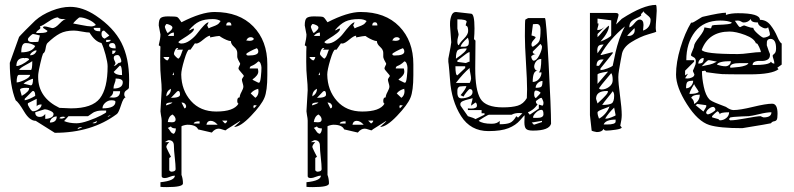

<svg xmlns="http://www.w3.org/2000/svg" viewBox="-20 -524 3246 785"><path d="M204 19 126 -30Q101 -30 78.5 -68Q56 -106 44 -114Q20 -173 20 -267L58 -373Q59 -375 85 -401.5Q111 -428 124 -440Q151 -464 191 -480Q231 -496 267 -496Q318 -496 372 -460Q445 -411 476.5 -349Q508 -287 508 -197Q508 -194 507.5 -179.5Q507 -165 507 -164Q505 -160 496.5 -154.5Q488 -149 488 -139Q488 -129 494 -126Q485 -126 475 -94.5Q465 -63 458 -58Q355 19 204 19ZM310 -4Q299 -4 297 4L316 -3L313 -4ZM242 -29Q263 -20 293 -20Q312 -20 342 -30.5Q372 -41 393 -52Q414 -63 414 -65V-72Q413 -72 404.5 -72Q396 -72 394.5 -72Q393 -72 386.5 -71.5Q380 -71 377.5 -70Q375 -69 370 -67.5Q365 -66 361 -63.5Q357 -61 353 -58Q341 -49 340 -49H260ZM377 -29 358 -21 361 -20Q364 -20 365 -20Q375 -20 377 -29ZM212 -48Q201 -48 192.5 -40.5Q184 -33 184 -23Q212 -23 212 -48ZM165 -58V-38Q177 -38 188 -43Q199 -48 199 -58Q199 -65 185.5 -71Q172 -77 165 -77H162Q159 -76 142.5 -71Q126 -66 124 -65Q124 -46 143 -46Q156 -46 165 -58ZM239 -47Q225 -47 223 -40H226Q229 -39 230 -39Q240 -39 248 -46H244Q240 -47 239 -47ZM431 -52Q423 -52 420 -46L433 -52ZM94 -99V-95Q107 -69 115 -69Q126 -69 138 -77.5Q150 -86 150 -97Q134 -97 130 -89V-120L94 -102ZM137 -225Q136 -219 136 -209Q136 -125 223 -83Q227 -83 247 -82Q267 -81 270 -81Q357 -81 388.5 -122Q420 -163 420 -253Q420 -269 411.5 -300.5Q403 -332 395 -348Q368 -354 346 -391Q336 -391 314.5 -395Q293 -399 282 -399Q248 -399 225 -387Q202 -375 174 -348Q169 -343 166.5 -326Q164 -309 156 -305Q152 -296 145 -265.5Q138 -235 137 -225ZM435 -114Q422 -114 410.5 -104Q399 -94 399 -81Q452 -81 452 -108Q452 -114 435 -114ZM81 -120V-114Q99 -117 124 -132Q124 -152 115 -152L112 -151ZM443 -151Q443 -135 427 -126Q428 -126 435 -125.5Q442 -125 443 -125Q471 -125 471 -151ZM62 -157 69 -132Q70 -133 74.5 -135.5Q79 -138 81 -139.5Q83 -141 87 -144.5Q91 -148 93.5 -150.5Q96 -153 97.5 -156.5Q99 -160 99 -164Q89 -165 88 -165Q62 -165 62 -157ZM453 -203Q453 -193 448.5 -183Q444 -173 444 -162Q482 -162 482 -188Q482 -203 453 -203ZM76 -182 106 -175Q115 -175 115 -202Q111 -202 96.5 -195Q82 -188 76 -182ZM103 -218H58Q48 -218 48 -187Q59 -187 81 -197.5Q103 -208 103 -218ZM445 -230Q453 -217 479 -217Q479 -256 470 -256ZM112 -274Q107 -270 84.5 -258Q62 -246 58 -238H106Q112 -238 112 -274ZM78 -287Q47 -287 47 -254Q66 -254 99 -280Q99 -287 84 -287Q82 -287 80 -286H79ZM452 -266V-265Q452 -263 449.5 -259.5Q447 -256 445 -256Q446 -256 447 -255.5Q448 -255 449 -255Q451 -255 458 -261L465 -267Q476 -267 476 -274Q476 -280 471.5 -289.5Q467 -299 461 -299Q445 -299 445 -287Q445 -282 448.5 -275.5Q452 -269 452 -266ZM127 -318Q121 -318 112 -311Q103 -304 103 -298Q123 -298 130 -317Q128 -318 127 -318ZM439 -317V-303Q444 -303 448.5 -307.5Q453 -312 453 -317ZM85 -348Q67 -348 67 -310Q112 -310 124 -336Q108 -348 85 -348ZM426 -339Q426 -326 453 -326Q453 -348 440 -348Q426 -348 426 -339ZM94 -364Q94 -352 111 -352Q137 -352 137 -354L143 -379Q119 -385 115 -385Q112 -385 103.5 -377Q95 -369 94 -364ZM414 -361V-352Q431 -352 433 -361ZM395 -385Q395 -370 408 -366Q427 -378 427 -379Q425 -381 419.5 -386Q414 -391 410 -395Q406 -399 405 -399Q395 -399 395 -385ZM143 -416Q145 -413 145 -410Q145 -406 136.5 -400.5Q128 -395 128 -389H142Q174 -389 174 -398L156 -410Q156 -416 162 -416Q168 -416 180 -412.5Q192 -409 194 -409Q206 -409 224 -428Q242 -447 254 -447Q252 -446 239 -446Q221 -446 217 -453Q203 -453 178.5 -436Q154 -419 143 -416ZM363 -410Q363 -396 390 -396V-410ZM279 -428Q282 -428 311 -422Q340 -416 353 -416Q363 -416 372 -422Q362 -435 341.5 -444Q321 -453 306 -453Q303 -453 292.5 -443Q282 -433 279 -428Z M636 221Q695 215 695 194Q686 194 674 199Q662 204 654 204Q641 204 641 196V-31Q641 -39 638 -54L636 -69Q636 -74 638.5 -112.5Q641 -151 641 -155Q641 -177 638 -205.5Q635 -234 635 -272Q635 -324 636 -334L629 -339Q636 -367 636 -383Q636 -385 629 -420Q629 -444 637 -450.5Q645 -457 667 -457Q698 -457 704 -454.5Q710 -452 722 -433Q804 -475 857 -475Q958 -475 1015.5 -416Q1073 -357 1073 -261V-217Q1073 -152 1061 -124Q1049 -95 1006 -50Q963 -5 937 -5Q962 -27 962 -28Q962 -29 961 -29L907 5Q904 9 901 9Q899 9 889.5 5.5Q880 2 874 2Q859 2 846 18Q839 17 790 5Q782 -14 746 -14Q741 -14 731.5 -11.5Q722 -9 722 -7V191Q728 207 728 226Q728 241 662 241Q645 241 636 240ZM672 122V172Q672 174 679 178Q698 178 698 167Q698 150 694.5 119.5Q691 89 691 72Q691 49 669 49Q667 49 654 57H672Q660 69 660 77Q660 79 669 97.5Q678 116 679 117ZM666 -1Q670 2 676 12Q682 22 691 23Q699 15 699 1Q682 1 679 -7Q678 -7 666 -1ZM870 -14Q856 -30 841 -30Q827 -30 824 -14ZM796 -28Q774 -28 772 -19H796ZM888 -31 900 -19Q909 -24 909 -31ZM685 -56Q669 -48 666 -25Q669 -25 675 -24.5Q681 -24 683 -24Q698 -24 698 -35Q698 -47 685 -56ZM721 -219Q722 -155 760.5 -111.5Q799 -68 864 -68Q936 -68 955 -100Q950 -102 950 -112Q950 -126 960 -126Q960 -135 967.5 -148.5Q975 -162 975 -170Q975 -175 972 -184.5Q969 -194 969 -199Q969 -201 973 -207L977 -213Q977 -216 966 -228Q955 -240 955 -244Q955 -248 958.5 -254.5Q962 -261 962 -263L961 -266Q960 -268 958 -271.5Q956 -275 954 -279Q952 -283 951 -286.5Q950 -290 950 -291V-308Q950 -321 937 -332.5Q924 -344 924 -356Q917 -356 905.5 -361Q894 -366 886 -371Q878 -376 877 -377Q869 -377 839 -371V-378Q830 -378 811 -362Q792 -346 783 -346Q779 -346 777 -347L759 -321H753Q746 -321 733.5 -279.5Q721 -238 721 -219ZM722 -105 734 -81Q741 -81 741 -91Q737 -105 722 -105ZM1019 -94Q1016 -92 1016 -90Q1016 -85 1018 -81L1030 -93Q1020 -94 1019 -94ZM682 -105Q659 -105 659 -96Q660 -94 660 -93Q682 -100 685 -105ZM703 -149 679 -124Q716 -124 716 -137Q716 -152 709 -152Q706 -152 703 -149ZM1005 -142 1024 -124Q1037 -133 1037 -152Q1037 -153 1036 -157V-161Q1016 -156 1005 -142ZM679 -161Q660 -152 660 -130Q679 -141 679 -161ZM1012 -199Q1013 -197 1024 -192L1036 -186H1039Q1044 -186 1046.5 -209.5Q1049 -233 1049 -247Q1049 -255 1045.5 -264Q1042 -273 1036 -273Q1028 -265 1020.5 -260.5Q1013 -256 1009.5 -255Q1006 -254 1003.5 -251.5Q1001 -249 1001 -244H1034Q1036 -237 1036 -231Q1036 -216 1012 -199ZM691 -229 685 -217H691ZM648 -291Q650 -286 655.5 -281.5Q661 -277 664 -277Q666 -277 669 -282Q672 -287 672 -291ZM691 -303Q692 -299 698.5 -292.5Q705 -286 709 -284Q716 -288 721 -303Q726 -318 728 -321H703L709 -327Q707 -328 706 -328Q700 -328 695.5 -318.5Q691 -309 691 -303ZM987 -303Q987 -297 996 -297Q1036 -297 1036 -313Q1036 -322 1030 -327Q1017 -322 1002 -314Q987 -306 987 -303ZM709 -352Q713 -346 722 -346Q739 -346 757 -359Q775 -372 787 -388Q799 -404 812 -418Q825 -432 833 -433Q827 -421 827 -420L833 -408Q840 -412 850.5 -415.5Q861 -419 868.5 -423.5Q876 -428 882 -438Q870 -446 850 -446Q816 -446 795 -436Q774 -426 753 -401Q754 -400 755 -400Q756 -400 758.5 -401.5Q761 -403 764.5 -405Q768 -407 772 -408V-407Q773 -406 773 -405Q773 -398 759.5 -387.5Q746 -377 729.5 -367Q713 -357 709 -352ZM1005 -372Q992 -372 987 -358H992Q998 -357 999 -357Q1015 -357 1018 -365Q1014 -372 1005 -372ZM691 -391Q678 -391 666 -377H691ZM654 -414Q654 -412 658.5 -401Q663 -390 666 -389Q685 -403 685 -411Q685 -417 675.5 -421.5Q666 -426 661 -426Q660 -426 657 -421.5Q654 -417 654 -414ZM916 -433Q905 -433 905 -420H926Q926 -433 916 -433Z M1233 221Q1292 215 1292 194Q1283 194 1271 199Q1259 204 1251 204Q1238 204 1238 196V-31Q1238 -39 1235 -54L1233 -69Q1233 -74 1235.5 -112.5Q1238 -151 1238 -155Q1238 -177 1235 -205.5Q1232 -234 1232 -272Q1232 -324 1233 -334L1226 -339Q1233 -367 1233 -383Q1233 -385 1226 -420Q1226 -444 1234 -450.5Q1242 -457 1264 -457Q1295 -457 1301 -454.5Q1307 -452 1319 -433Q1401 -475 1454 -475Q1555 -475 1612.5 -416Q1670 -357 1670 -261V-217Q1670 -152 1658 -124Q1646 -95 1603 -50Q1560 -5 1534 -5Q1559 -27 1559 -28Q1559 -29 1558 -29L1504 5Q1501 9 1498 9Q1496 9 1486.5 5.5Q1477 2 1471 2Q1456 2 1443 18Q1436 17 1387 5Q1379 -14 1343 -14Q1338 -14 1328.5 -11.5Q1319 -9 1319 -7V191Q1325 207 1325 226Q1325 241 1259 241Q1242 241 1233 240ZM1269 122V172Q1269 174 1276 178Q1295 178 1295 167Q1295 150 1291.5 119.5Q1288 89 1288 72Q1288 49 1266 49Q1264 49 1251 57H1269Q1257 69 1257 77Q1257 79 1266 97.5Q1275 116 1276 117ZM1263 -1Q1267 2 1273 12Q1279 22 1288 23Q1296 15 1296 1Q1279 1 1276 -7Q1275 -7 1263 -1ZM1467 -14Q1453 -30 1438 -30Q1424 -30 1421 -14ZM1393 -28Q1371 -28 1369 -19H1393ZM1485 -31 1497 -19Q1506 -24 1506 -31ZM1282 -56Q1266 -48 1263 -25Q1266 -25 1272 -24.5Q1278 -24 1280 -24Q1295 -24 1295 -35Q1295 -47 1282 -56ZM1318 -219Q1319 -155 1357.5 -111.5Q1396 -68 1461 -68Q1533 -68 1552 -100Q1547 -102 1547 -112Q1547 -126 1557 -126Q1557 -135 1564.5 -148.5Q1572 -162 1572 -170Q1572 -175 1569 -184.5Q1566 -194 1566 -199Q1566 -201 1570 -207L1574 -213Q1574 -216 1563 -228Q1552 -240 1552 -244Q1552 -248 1555.5 -254.5Q1559 -261 1559 -263L1558 -266Q1557 -268 1555 -271.5Q1553 -275 1551 -279Q1549 -283 1548 -286.5Q1547 -290 1547 -291V-308Q1547 -321 1534 -332.5Q1521 -344 1521 -356Q1514 -356 1502.5 -361Q1491 -366 1483 -371Q1475 -376 1474 -377Q1466 -377 1436 -371V-378Q1427 -378 1408 -362Q1389 -346 1380 -346Q1376 -346 1374 -347L1356 -321H1350Q1343 -321 1330.5 -279.5Q1318 -238 1318 -219ZM1319 -105 1331 -81Q1338 -81 1338 -91Q1334 -105 1319 -105ZM1616 -94Q1613 -92 1613 -90Q1613 -85 1615 -81L1627 -93Q1617 -94 1616 -94ZM1279 -105Q1256 -105 1256 -96Q1257 -94 1257 -93Q1279 -100 1282 -105ZM1300 -149 1276 -124Q1313 -124 1313 -137Q1313 -152 1306 -152Q1303 -152 1300 -149ZM1602 -142 1621 -124Q1634 -133 1634 -152Q1634 -153 1633 -157V-161Q1613 -156 1602 -142ZM1276 -161Q1257 -152 1257 -130Q1276 -141 1276 -161ZM1609 -199Q1610 -197 1621 -192L1633 -186H1636Q1641 -186 1643.5 -209.5Q1646 -233 1646 -247Q1646 -255 1642.5 -264Q1639 -273 1633 -273Q1625 -265 1617.5 -260.5Q1610 -256 1606.5 -255Q1603 -254 1600.5 -251.5Q1598 -249 1598 -244H1631Q1633 -237 1633 -231Q1633 -216 1609 -199ZM1288 -229 1282 -217H1288ZM1245 -291Q1247 -286 1252.5 -281.5Q1258 -277 1261 -277Q1263 -277 1266 -282Q1269 -287 1269 -291ZM1288 -303Q1289 -299 1295.5 -292.5Q1302 -286 1306 -284Q1313 -288 1318 -303Q1323 -318 1325 -321H1300L1306 -327Q1304 -328 1303 -328Q1297 -328 1292.5 -318.5Q1288 -309 1288 -303ZM1584 -303Q1584 -297 1593 -297Q1633 -297 1633 -313Q1633 -322 1627 -327Q1614 -322 1599 -314Q1584 -306 1584 -303ZM1306 -352Q1310 -346 1319 -346Q1336 -346 1354 -359Q1372 -372 1384 -388Q1396 -404 1409 -418Q1422 -432 1430 -433Q1424 -421 1424 -420L1430 -408Q1437 -412 1447.5 -415.5Q1458 -419 1465.5 -423.5Q1473 -428 1479 -438Q1467 -446 1447 -446Q1413 -446 1392 -436Q1371 -426 1350 -401Q1351 -400 1352 -400Q1353 -400 1355.5 -401.5Q1358 -403 1361.5 -405Q1365 -407 1369 -408V-407Q1370 -406 1370 -405Q1370 -398 1356.5 -387.5Q1343 -377 1326.5 -367Q1310 -357 1306 -352ZM1602 -372Q1589 -372 1584 -358H1589Q1595 -357 1596 -357Q1612 -357 1615 -365Q1611 -372 1602 -372ZM1288 -391Q1275 -391 1263 -377H1288ZM1251 -414Q1251 -412 1255.5 -401Q1260 -390 1263 -389Q1282 -403 1282 -411Q1282 -417 1272.5 -421.5Q1263 -426 1258 -426Q1257 -426 1254 -421.5Q1251 -417 1251 -414ZM1513 -433Q1502 -433 1502 -420H1523Q1523 -433 1513 -433Z M2125 -53Q2124 -53 2106.5 -32.5Q2089 -12 2059 0Q2029 12 1977 12Q1904 12 1865 -49.5Q1826 -111 1820 -197Q1820 -200 1817 -234Q1814 -268 1813 -271V-284Q1825 -344 1825 -351Q1825 -355 1822.5 -385.5Q1820 -416 1820 -419V-429Q1820 -444 1825.5 -459.5Q1831 -475 1844 -475L1906 -468Q1920 -468 1920 -408Q1920 -386 1918 -364L1924 -358Q1924 -335 1923.5 -297Q1923 -259 1923 -244Q1923 -155 1944.5 -120Q1966 -85 2036 -85Q2074 -85 2097 -92Q2120 -99 2134 -123Q2134 -129 2134.5 -141Q2135 -153 2135 -159Q2135 -195 2130.5 -267Q2126 -339 2126 -376Q2126 -442 2128 -444L2139 -450H2208Q2213 -450 2223 -264.5Q2233 -79 2233 -18Q2225 10 2159 10Q2138 10 2131 3Q2124 -4 2124 -24Q2124 -31 2124.5 -41Q2125 -51 2125 -53ZM1937 -30Q1953 -18 1990 -18Q2013 -18 2023 -30V-16Q2052 -16 2065.5 -22Q2079 -28 2091 -49L2098 -43L2116 -61Q2114 -61 2109 -61.5Q2104 -62 2103 -62Q2084 -62 2072 -55H1980Q1976 -55 1959.5 -45Q1943 -35 1937 -30ZM2154 -23 2163 -14 2196 -25V-30ZM1893 -49Q1917 -42 1924 -37L1961 -55V-61H1949V-74H1893V-81Q1894 -81 1898 -80.5Q1902 -80 1906 -80Q1930 -80 1930 -92Q1930 -102 1924 -105L1906 -92Q1906 -98 1909 -107Q1912 -116 1912 -123Q1909 -121 1895.5 -118Q1882 -115 1872 -110.5Q1862 -106 1862 -98L1863 -92ZM2194 -75Q2183 -75 2171.5 -64Q2160 -53 2159 -43L2165 -42Q2171 -42 2176 -42Q2202 -42 2202 -57Q2202 -75 2194 -75ZM2139 -66Q2139 -62 2146 -55L2183 -80V-96Q2186 -96 2191 -94Q2196 -92 2197 -92Q2202 -92 2202 -105Q2202 -108 2198.5 -116Q2195 -124 2194 -124Q2189 -124 2183.5 -120Q2178 -116 2174 -113L2171 -110Q2171 -100 2178 -98Q2169 -84 2156.5 -75Q2144 -66 2139 -66ZM1850 -155Q1850 -154 1850 -151Q1850 -148 1850 -146.5Q1850 -145 1850 -142Q1850 -139 1850.5 -137.5Q1851 -136 1851.5 -133.5Q1852 -131 1853 -129.5Q1854 -128 1855 -126.5Q1856 -125 1858 -124Q1860 -123 1862 -122.5Q1864 -122 1867 -122Q1883 -122 1897.5 -128.5Q1912 -135 1912 -148Q1912 -160 1900 -160Q1897 -159 1888 -148Q1879 -137 1875 -129L1863 -135Q1884 -159 1887 -172Q1883 -172 1873.5 -171.5Q1864 -171 1860.5 -170.5Q1857 -170 1853.5 -166Q1850 -162 1850 -155ZM2164 -139Q2164 -125 2171 -123Q2190 -142 2190 -144Q2190 -147 2183 -150.5Q2176 -154 2171 -154Q2164 -154 2164 -139ZM2198 -193Q2188 -193 2179 -184.5Q2170 -176 2170 -165Q2188 -165 2193 -169.5Q2198 -174 2198 -193ZM1900 -246Q1874 -224 1844 -185H1900Q1901 -185 1903.5 -192Q1906 -199 1906 -203Q1906 -210 1903 -224Q1900 -238 1900 -246ZM2178 -235Q2158 -235 2158 -189Q2173 -189 2183.5 -201Q2194 -213 2194 -228H2183Q2193 -236 2193 -283Q2180 -283 2172 -273Q2164 -263 2164 -250Q2167 -235 2178 -235ZM1842 -253Q1842 -216 1850 -216L1882 -246V-253ZM1850 -271 1887 -266H1882Q1885 -266 1891 -269Q1897 -272 1900 -272V-309Q1900 -311 1899 -311Q1896 -311 1886 -304Q1876 -297 1865 -288Q1854 -279 1850 -277ZM2152 -293Q2152 -288 2155 -282Q2158 -276 2162 -276Q2174 -276 2185 -298Q2196 -320 2196 -333Q2196 -335 2193.5 -339.5Q2191 -344 2189 -344L2159 -314L2158 -312Q2158 -303 2171 -303Q2166 -303 2159 -299Q2152 -295 2152 -293ZM1888 -326Q1861 -326 1852.5 -319.5Q1844 -313 1844 -284Q1888 -314 1888 -326ZM1893 -370Q1866 -347 1863 -333Q1875 -333 1879 -333Q1883 -333 1888.5 -335Q1894 -337 1895.5 -341.5Q1897 -346 1897 -354Q1897 -358 1893 -370ZM2159 -333Q2181 -346 2185.5 -357.5Q2190 -369 2190 -403Q2190 -426 2174 -426Q2171 -426 2165.5 -425.5Q2160 -425 2159 -425L2153 -379Q2170 -375 2170 -371Q2170 -369 2161.5 -360Q2153 -351 2153 -342Q2153 -333 2159 -333ZM1850 -355Q1850 -340 1856 -339Q1859 -348 1876.5 -365.5Q1894 -383 1894 -397Q1894 -414 1889 -417L1884 -420Q1884 -424 1888 -435Q1888 -445 1850 -445V-407L1855 -384Q1855 -380 1852.5 -371.5Q1850 -363 1850 -355Z M2392 -53V-471H2497Q2509 -471 2509 -463Q2509 -460 2504 -443Q2499 -426 2499 -424L2522 -447Q2610 -504 2662 -504Q2665 -500 2665 -480Q2665 -470 2663 -446.5Q2661 -423 2661 -410Q2661 -404 2663 -394Q2663 -393 2630 -383.5Q2597 -374 2561.5 -352Q2526 -330 2522 -299Q2521 -294 2517.5 -275.5Q2514 -257 2511 -238.5Q2508 -220 2508 -209Q2508 -184 2515 -132.5Q2522 -81 2522 -54Q2522 -36 2516 -10L2522 -3Q2521 3 2496 6.5Q2471 10 2460 10Q2450 10 2448 3Q2441 16 2420 16Q2417 16 2408 13.5Q2399 11 2399 10ZM2497 -35Q2456 -35 2448 -15H2461Q2497 -15 2497 -27ZM2423 -64Q2423 -54 2429 -39Q2443 -46 2455 -60Q2467 -74 2472 -89Q2467 -86 2453 -81Q2439 -76 2431 -72Q2423 -68 2423 -64ZM2491 -84Q2468 -62 2454 -39H2461Q2466 -39 2481.5 -45Q2497 -51 2497 -53ZM2485 -151Q2479 -142 2464 -124Q2449 -106 2442 -95Q2471 -95 2481 -101.5Q2491 -108 2491 -133Q2491 -145 2485 -151ZM2417 -120Q2417 -119 2423 -101Q2426 -104 2433.5 -111Q2441 -118 2445.5 -122.5Q2450 -127 2455.5 -133Q2461 -139 2463.5 -143.5Q2466 -148 2466 -151Q2462 -152 2461 -152Q2417 -152 2417 -120ZM2429 -163Q2433 -158 2439 -158Q2456 -158 2470.5 -169Q2485 -180 2485 -196Q2485 -218 2479 -225Q2478 -223 2458.5 -200.5Q2439 -178 2429 -163ZM2463 -231Q2423 -225 2423 -219V-181L2466 -231ZM2435 -244V-237Q2447 -238 2464 -244.5Q2481 -251 2485 -255Q2487 -263 2491 -283Q2495 -303 2497 -311.5Q2499 -320 2503.5 -336.5Q2508 -353 2512 -364Q2516 -375 2522 -389Q2528 -403 2535 -416Q2471 -363 2435 -299H2439Q2475 -308 2485 -311V-306ZM2442 -281Q2419 -281 2419 -255H2429L2448 -281ZM2448 -342Q2432 -342 2427 -336Q2422 -330 2422 -317Q2422 -316 2422.5 -311.5Q2423 -307 2423 -306ZM2470 -419Q2470 -394 2435 -354Q2449 -359 2464 -367.5Q2479 -376 2479 -380V-441L2423 -448V-428H2427Q2427 -421 2424.5 -414Q2422 -407 2422 -401Q2439 -401 2454 -416L2423 -385V-372L2431 -380Q2438 -389 2445.5 -397Q2453 -405 2460.5 -412Q2468 -419 2470 -419ZM2574 -409 2544 -378Q2549 -377 2550 -377Q2561 -377 2568 -383.5Q2575 -390 2575 -400V-404Q2574 -408 2574 -409ZM2595 -444Q2611 -444 2611 -422Q2611 -418 2610 -410Q2609 -402 2609 -399Q2640 -409 2640 -444Q2640 -452 2626 -462.5Q2612 -473 2612 -477Q2612 -478 2614 -480Q2601 -467 2601 -466Q2601 -465 2601 -463L2602 -461Q2596 -455 2582.5 -449.5Q2569 -444 2561 -436Q2553 -428 2553 -412Q2562 -414 2574 -429Q2586 -444 2595 -444Z M2744 -219Q2744 -269 2762 -329Q2780 -389 2806 -432Q2807 -431 2808 -431Q2814 -431 2832.5 -443.5Q2851 -456 2856 -456Q2925 -472 2948 -472V-463Q2968 -470 2997 -470Q3087 -470 3087 -443Q3113 -443 3130 -421.5Q3147 -400 3157.5 -375Q3168 -350 3176 -346V-260L3158 -247L3163 -241Q3136 -220 3045 -220Q2949 -220 2932.5 -221Q2916 -222 2867 -229Q2866 -235 2861 -235Q2860 -235 2856 -234Q2852 -233 2850 -233Q2850 -204 2857.5 -169Q2865 -134 2880 -118Q2888 -110 2917 -99Q2946 -88 2948 -87Q2966 -74 2979 -74Q3005 -74 3058.5 -87Q3112 -100 3137 -100Q3159 -100 3159 -59Q3159 -39 3155.5 -34Q3152 -29 3144.5 -28Q3137 -27 3132 -20Q3126 -18 3015 0Q2921 0 2880 -13Q2833 -28 2788.5 -98Q2744 -168 2744 -219ZM2892 -44Q2914 -38 2917 -37Q2922 -32 2923 -32Q2938 -32 2949.5 -41.5Q2961 -51 2961 -65Q2923 -65 2923 -56Q2923 -59 2919.5 -64Q2916 -69 2914 -69Q2912 -69 2901.5 -59.5Q2891 -50 2891 -47Q2892 -45 2892 -44ZM2960 -37Q2965 -32 2966 -32Q2986 -32 3031 -40.5Q3076 -49 3090 -49L3096 -46L3102 -44Q3134 -44 3134 -65Q3115 -65 3084.5 -57.5Q3054 -50 3040 -49Q3030 -49 3012 -48Q2994 -47 2980 -46L2966 -44ZM2867 -62Q2867 -61 2870 -58.5Q2873 -56 2874 -56Q2883 -58 2894 -65Q2905 -72 2905 -75Q2905 -79 2903 -82Q2901 -85 2899 -86Q2897 -87 2896 -87Q2887 -87 2877 -78.5Q2867 -70 2867 -62ZM2824 -94 2856 -68Q2868 -86 2868 -91L2867 -94L2831 -99ZM2806 -124Q2818 -115 2818 -99Q2841 -111 2841 -137Q2812 -137 2806 -124ZM2818 -180Q2799 -150 2799 -140Q2828 -140 2837 -148Q2834 -155 2827 -164.5Q2820 -174 2818 -180ZM2814 -194Q2795 -194 2790 -188.5Q2785 -183 2785 -163Q2797 -163 2805.5 -172.5Q2814 -182 2814 -194ZM2793 -223 2781 -204Q2782 -204 2786 -203.5Q2790 -203 2791 -203Q2800 -203 2809.5 -207.5Q2819 -212 2819 -220Q2819 -221 2816 -226.5Q2813 -232 2813 -235Q2815 -240 2818.5 -247.5Q2822 -255 2823.5 -260.5Q2825 -266 2825 -274Q2825 -286 2815 -290.5Q2805 -295 2805 -299Q2805 -303 2811.5 -317.5Q2818 -332 2818 -337Q2818 -346 2839 -372.5Q2860 -399 2860 -412Q2862 -412 2872 -410Q2882 -408 2885 -408Q2888 -408 2889 -413.5Q2890 -419 2892 -420Q2897 -422 2917 -422.5Q2937 -423 2954.5 -425Q2972 -427 2972 -432Q2955 -440 2925 -440Q2857 -440 2821.5 -394Q2786 -348 2786 -278H2818V-272L2781 -235V-216ZM3012 -266H3006Q2965 -266 2965 -250L2966 -249Q2966 -248 2966 -247L2979 -248Q2992 -249 3003.5 -250.5Q3015 -252 3026.5 -256Q3038 -260 3040 -266ZM2876 -278Q2874 -278 2863.5 -268Q2853 -258 2849 -253Q2857 -255 2867 -257Q2877 -259 2882 -260Q2887 -261 2894.5 -264Q2902 -267 2911 -272Q2909 -273 2880 -278ZM2911 -260Q2931 -253 2946 -253Q2955 -253 2961.5 -259Q2968 -265 2968 -274Q2918 -274 2911 -260ZM3128 -299Q3128 -285 3117 -279.5Q3106 -274 3092.5 -275Q3079 -276 3068 -272.5Q3057 -269 3057 -258Q3127 -258 3132 -272Q3137 -264 3146 -264Q3146 -272 3142.5 -282Q3139 -292 3139 -296Q3139 -299 3146 -304.5Q3153 -310 3153 -326Q3153 -365 3130 -365Q3123 -365 3119.5 -361.5Q3116 -358 3115.5 -353.5Q3115 -349 3115 -339Q3126 -306 3128 -303ZM2857 -287Q2848 -287 2841.5 -280Q2835 -273 2835 -264Q2848 -264 2852.5 -269Q2857 -274 2857 -287ZM2849 -320Q2858 -303 2997 -303Q3015 -303 3044.5 -307Q3074 -311 3091 -311Q3091 -316 3084 -331.5Q3077 -347 3073 -347L3071 -346Q3064 -367 3026.5 -381Q2989 -395 2963 -395Q2877 -395 2849 -320ZM3060 -410Q3060 -402 3078 -386Q3096 -370 3102 -370Q3108 -370 3118 -374Q3128 -378 3128 -383Q3128 -388 3124 -401L3120 -414Q3120 -408 3108 -408Q3100 -409 3089.5 -416Q3079 -423 3079 -432Q3050 -432 3050 -446Q3049 -446 3046 -442.5Q3043 -439 3036.5 -435.5Q3030 -432 3020 -432Q3016 -432 3010 -436Q3004 -440 2997 -440Q2996 -440 2990.5 -439.5Q2985 -439 2984 -439Q2986 -438 2993.5 -426Q3001 -414 3006 -413Q3007 -413 3013 -416.5Q3019 -420 3023 -420Q3024 -420 3037 -415Q3050 -410 3060 -410Z"/></svg>

Font: CabinSketch
Style: Regular
Weight: 400
Designer: Pablo Impallari
Foundry: Pablo Impallari. www.impallari.com Igino Marini. www.ikern.com
Version: Version 1.002